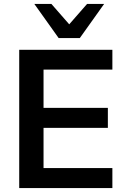

<svg xmlns="http://www.w3.org/2000/svg" viewBox="-20 -959 635 979"><path d="M78 0V-705H553V-604H202V-409H530V-307H202V-102H553V0ZM279 -765 155 -939H242L333 -835L424 -939H511L387 -765Z"/></svg>

Font: Mulish ExtraLight
Style: Regular
Weight: 200
Designer: Vernon Adams
Foundry: Vernon Adams
Version: Version 3.603